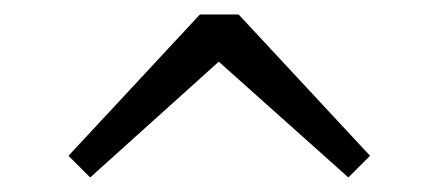

<svg xmlns="http://www.w3.org/2000/svg" viewBox="-20 -744 581 264"><path d="M254.9 -724.1H308.1L488.8 -529.8L459 -500L280.8 -659.2L104 -500L74.2 -529.8Z"/></svg>

Font: Amethysta
Style: Regular
Weight: 400
Designer: Konstantin Vinogradov, Alexei Vanyashin
Foundry: Cyreal (www.cyreal.org)
Version: Version 1.003